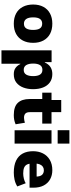

<svg xmlns="http://www.w3.org/2000/svg" viewBox="810 -1601 971 2631"><g transform="rotate(90 1295.5 -285.5)"><path d="M305 11Q223 11 164 -21Q105 -53 73.5 -113Q42 -173 42 -254Q42 -335 73.5 -394Q105 -453 164 -485Q223 -517 304 -517Q387 -517 445.5 -485Q504 -453 535.5 -394Q567 -335 567 -254Q567 -173 535.5 -113Q504 -53 445.5 -21Q387 11 305 11ZM305 -128Q349 -128 369.5 -160Q390 -192 390 -254Q390 -317 369 -347.5Q348 -378 304 -378Q261 -378 239.5 -347.5Q218 -317 218 -254Q218 -192 240 -160Q262 -128 305 -128Z M670 180V-507H831V-414H836Q860 -467 899.5 -492Q939 -517 995 -517Q1062 -517 1108.5 -483.5Q1155 -450 1178.5 -390.5Q1202 -331 1202 -253Q1202 -179 1179.5 -119.5Q1157 -60 1112 -24.5Q1067 11 997 11Q943 11 910 -13.5Q877 -38 858 -78H853V180ZM938 -125Q982 -125 1002.5 -159.5Q1023 -194 1023 -254Q1023 -315 1002.5 -348Q982 -381 937 -381Q892 -381 871.5 -347.5Q851 -314 851 -254Q851 -194 872 -159.5Q893 -125 938 -125Z M1557 11Q1441 11 1389 -44.5Q1337 -100 1337 -205V-379H1250V-506H1350V-639H1517V-506H1674V-379H1517V-207Q1517 -166 1536.5 -147.5Q1556 -129 1594 -129Q1611 -129 1629.5 -133Q1648 -137 1662 -141L1683 -14Q1653 -1 1622.5 5Q1592 11 1557 11Z M1764 -590V-751H1948V-590ZM1765 0V-506H1948V0Z M2346 11Q2246 11 2181 -20.5Q2116 -52 2084 -111Q2052 -170 2052 -253Q2052 -329 2082 -388.5Q2112 -448 2170.5 -482.5Q2229 -517 2312 -517Q2381 -517 2435.5 -487.5Q2490 -458 2521 -400Q2552 -342 2552 -256V-205H2199V-302H2410L2400 -287Q2400 -349 2377 -375Q2354 -401 2313 -401Q2285 -401 2264.5 -387Q2244 -373 2232.5 -345.5Q2221 -318 2221 -276V-240Q2221 -197 2234.5 -170Q2248 -143 2277.5 -130.5Q2307 -118 2357 -118Q2391 -118 2428 -127Q2465 -136 2491 -152L2535 -37Q2491 -10 2442.5 0.5Q2394 11 2346 11Z"/></g></svg>

Font: Nunito Sans 7pt SemiCondensed Black
Style: Regular
Weight: 900
Width: 4
Designer: Vernon Adams
Foundry: Vernon Adams
Version: Version 3.101;gftools[0.9.27]